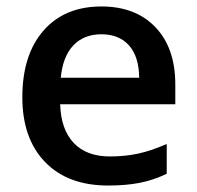

<svg xmlns="http://www.w3.org/2000/svg" viewBox="-20 -570 616 600"><path d="M317.9 9.8Q191.9 9.8 120.8 -63.7Q49.8 -137.2 49.8 -266.1Q49.8 -398.4 115.7 -474.1Q181.6 -549.8 296.9 -549.8Q403.8 -549.8 465.8 -484.9Q527.8 -419.9 527.8 -306.2V-244.1H168Q170.4 -165.5 210.4 -123.3Q250.5 -81.1 323.2 -81.1Q371.1 -81.1 412.4 -90.1Q453.6 -99.1 501 -120.1V-26.9Q459 -6.8 416 1.5Q373 9.8 317.9 9.8ZM296.9 -462.9Q242.2 -462.9 209.2 -428.2Q176.3 -393.6 169.9 -327.1H415Q414.1 -394 382.8 -428.5Q351.6 -462.9 296.9 -462.9Z"/></svg>

Font: f0_46533          
Style: Regular
Weight: 600
Foundry: Ascender Corporation
Version: Version 1.10